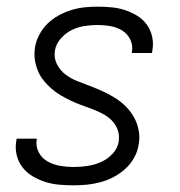

<svg xmlns="http://www.w3.org/2000/svg" viewBox="-20 -548 540 576"><path d="M201 8Q179 8 157 6Q135 4 115 -2.5Q95 -9 77.5 -19.5Q60 -30 47.5 -46Q35 -62 30 -83Q25 -104 29 -126Q29 -128 29.5 -129.5Q30 -131 30 -132H91Q91 -131 90.5 -130.5Q90 -130 90 -129Q87 -108 96.5 -90.5Q106 -73 123 -63.5Q140 -54 160 -50.5Q180 -47 201 -47Q221 -47 241.5 -50Q262 -53 282 -61.5Q302 -70 317.5 -86.5Q333 -103 336 -123Q339 -142 333 -158.5Q327 -175 315 -187Q303 -199 287.5 -207Q272 -215 256 -221Q240 -227 223.5 -233Q207 -239 191.5 -246.5Q176 -254 161.5 -262.5Q147 -271 134 -282.5Q121 -294 110.5 -307Q100 -320 93.5 -336Q87 -352 84.5 -369.5Q82 -387 85 -406Q88 -425 98 -444Q108 -463 123 -477.5Q138 -492 156.5 -502Q175 -512 194.5 -518Q214 -524 233.5 -526Q253 -528 273 -528Q294 -528 315 -526Q336 -524 355.5 -517.5Q375 -511 392 -500.5Q409 -490 420.5 -474Q432 -458 436.5 -437.5Q441 -417 437 -396Q437 -394 436.5 -392.5Q436 -391 436 -389H375Q375 -390 375.5 -391Q376 -392 376 -393Q379 -413 370.5 -430Q362 -447 346.5 -456.5Q331 -466 312 -469.5Q293 -473 273 -473Q254 -473 234 -470Q214 -467 195.5 -458Q177 -449 162.5 -432.5Q148 -416 145 -397Q141 -375 150.5 -356Q160 -337 176.5 -324.5Q193 -312 212.5 -304.5Q232 -297 251.5 -289.5Q271 -282 289.5 -273.5Q308 -265 325.5 -254Q343 -243 357.5 -228.5Q372 -214 382 -196Q392 -178 396 -157Q400 -136 396 -115Q393 -94 382.5 -75Q372 -56 356 -41.5Q340 -27 321 -17Q302 -7 281.5 -1.5Q261 4 241 6Q221 8 201 8Z"/></svg>

Font: Iosevka SS04 Light Oblique
Style: Regular
Weight: 300
Italic angle: -9°
Monospace: yes
Designer: Belleve Invis
Foundry: Belleve Invis
Version: Version 19.0.0; ttfautohint (v1.8.4)